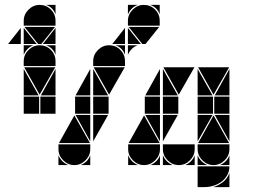

<svg xmlns="http://www.w3.org/2000/svg" viewBox="-20 -677 1035 785"><path d="M142 -492Q169 -492 188 -473Q207 -454 207 -427V-407H77V-427Q77 -453 96.5 -472.5Q116 -492 142 -492ZM142 -657Q169 -657 188 -638Q207 -619 207 -592V-572H77V-592Q77 -618 96.5 -637.5Q116 -657 142 -657ZM206 -402 142 -290 79 -402ZM205 -567 149 -497H136L80 -567ZM77 -287V-395L138 -287ZM207 -287H147L207 -395ZM77 -497V-563L130 -497ZM207 -497H155L207 -563ZM77 -492H117Q103 -487 93 -477Q83 -467 77 -453ZM207 -657V-618Q197 -647 168 -657ZM207 -492V-453Q197 -482 168 -492ZM140 -212H77V-282H140ZM207 -212H145V-282H207ZM426 -492Q453 -492 472 -473Q491 -454 491 -427V-407H361V-427Q361 -453 380.5 -472.5Q400 -492 426 -492ZM568 -657Q595 -657 614 -638Q633 -619 633 -592V-572H503V-592Q503 -618 522.5 -637.5Q542 -657 568 -657ZM284 -2Q258 -2 238.5 -21.5Q219 -41 219 -67V-87H349V-67Q349 -41 329.5 -21.5Q310 -2 284 -2ZM221 -92 284 -205 348 -92ZM490 -402 426 -290 363 -402ZM631 -567 575 -497H562L506 -567ZM424 -212H361V-282H424ZM349 -212H287V-282H349ZM361 -287V-395L422 -287ZM361 -207H422L361 -99ZM349 -287H289L349 -395ZM349 -207V-99L289 -207ZM503 -497V-563L556 -497ZM491 -497H439L491 -563ZM219 -42Q231 -14 259 -2H219ZM503 -492H543Q529 -487 519 -477Q509 -467 503 -453ZM503 -657H543Q529 -652 519 -642Q509 -632 503 -618ZM310 -2Q324 -8 334 -18Q344 -28 349 -42V-2ZM491 -492V-453Q481 -482 452 -492ZM633 -657V-618Q623 -647 594 -657ZM788 3H918Q918 23 909 39Q900 55 885.5 66Q871 77 852.5 82.5Q834 88 816 88H788ZM853 -2Q827 -2 807.5 -21.5Q788 -41 788 -67V-87H918V-67Q918 -41 898.5 -21.5Q879 -2 853 -2ZM569 -2Q543 -2 523.5 -21.5Q504 -41 504 -67V-87H634V-67Q634 -41 614.5 -21.5Q595 -2 569 -2ZM711 -2Q685 -2 665.5 -21.5Q646 -41 646 -67V-87H776V-67Q776 -41 756.5 -21.5Q737 -2 711 -2ZM790 -92 853 -205 917 -92ZM506 -92 569 -205 633 -92ZM775 -402 711 -290 648 -402ZM917 -402 853 -290 790 -402ZM709 -212H646V-282H709ZM851 -212H788V-282H851ZM918 -212H856V-282H918ZM634 -212H572V-282H634ZM788 -287V-395L849 -287ZM646 -287V-395L707 -287ZM788 -207H849L788 -99ZM646 -207H707L646 -99ZM634 -287H574L634 -395ZM918 -207V-99L858 -207ZM634 -207V-99L574 -207ZM918 -287H858L918 -395ZM852 88Q874 81 892 67Q910 53 918 30V88ZM646 -42Q658 -14 686 -2H646ZM504 -42Q516 -14 544 -2H504ZM788 -42Q800 -14 828 -2H788ZM737 -2Q751 -8 761 -18Q771 -28 776 -42V-2ZM595 -2Q609 -8 619 -18Q629 -28 634 -42V-2ZM879 -2Q893 -8 903 -18Q913 -28 918 -42V-2ZM65 -497H13L65 -563Z"/></svg>

Font: CAT DyFa
Style: Regular
Weight: 400
Designer: Peter Wiegel
Foundry: Peter Wiegel
Version: Version 1.001; ttfautohint (v1.3)